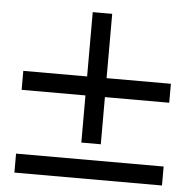

<svg xmlns="http://www.w3.org/2000/svg" viewBox="-48 -681 725 729"><g transform="rotate(5 314.5 -316.5)"><path d="M33.2 -72.3H595.7V0H33.2ZM276.4 -632.8H350.6V-387.7H595.7V-315.4H350.6V-135.7H276.4V-315.4H33.2V-387.7H276.4Z"/></g></svg>

Font: Jomolhari
Style: Regular
Weight: 400
Designer: Christopher J. Fynn
Foundry: Christopher  J.  Fynn (Karma Drubgy¸ Tenzin).
Version: Version 1.000